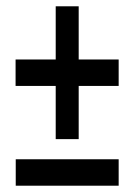

<svg xmlns="http://www.w3.org/2000/svg" viewBox="-20 -590 427 610"><path d="M157 -148H230V-317H357V-401H230V-570H157V-401H29.5V-317H157ZM30 0H357V-84H30Z"/></svg>

Font: League Gothic SemiCondensed
Style: Regular
Weight: 400
Width: 4
Designer: The League of Moveable Type
Version: Version 1.600; ttfautohint (v1.8.3)